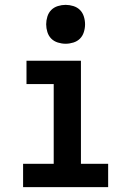

<svg xmlns="http://www.w3.org/2000/svg" viewBox="-20 -770 540 790"><path d="M75 0V-96H201V-424H89V-520H313V-96H425V0ZM250 -590Q234 -590 218 -595Q202 -600 191 -611Q180 -622 175 -638Q170 -654 170 -670Q170 -686 175 -702Q180 -718 191 -729Q202 -740 218 -745Q234 -750 250 -750Q266 -750 282 -745Q298 -740 309 -729Q320 -718 325 -702Q330 -686 330 -670Q330 -654 325 -638Q320 -622 309 -611Q298 -600 282 -595Q266 -590 250 -590Z"/></svg>

Font: Iosevka SS08 Regular
Style: Bold
Weight: 700
Monospace: yes
Designer: Belleve Invis
Foundry: Belleve Invis
Version: Version 16.3.4; ttfautohint (v1.8.4)